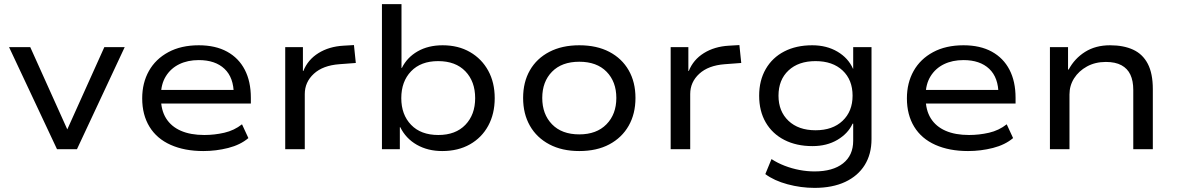

<svg xmlns="http://www.w3.org/2000/svg" viewBox="-20 -725 5722 933"><path d="M257 0 24 -496H127L308 -94H306L487 -496H586L354 0Z M968 9Q877 9 809.5 -21Q742 -51 706.5 -109Q671 -167 671 -247Q671 -322 703.5 -380Q736 -438 798 -471.5Q860 -505 946 -505Q1027 -505 1083.5 -474Q1140 -443 1169.5 -386Q1199 -329 1199 -250V-222H740V-288H1139L1116 -266Q1116 -348 1071 -390.5Q1026 -433 946 -433Q892 -433 851 -413Q810 -393 786 -354.5Q762 -316 762 -261V-250Q762 -190 787 -150Q812 -110 859 -89.5Q906 -69 973 -69Q1022 -69 1070 -80Q1118 -91 1156 -121L1187 -54Q1148 -21 1089 -6Q1030 9 968 9Z M1366 0V-496H1452V-380H1454Q1476 -435 1527.5 -467Q1579 -499 1649 -503L1700 -506L1709 -419L1629 -413Q1549 -407 1505 -366.5Q1461 -326 1461 -268V0Z M2129 9Q2059 9 2005.5 -21.5Q1952 -52 1925 -107H1923V0H1836V-705H1931V-395H1933Q1958 -446 2009.5 -475.5Q2061 -505 2131 -505Q2207 -505 2264 -472Q2321 -439 2352.5 -381.5Q2384 -324 2384 -248Q2384 -172 2352.5 -114Q2321 -56 2263.5 -23.5Q2206 9 2129 9ZM2110 -69Q2194 -69 2241.5 -118.5Q2289 -168 2289 -248Q2289 -329 2241.5 -378.5Q2194 -428 2109 -428Q2025 -428 1977.5 -378.5Q1930 -329 1930 -248Q1930 -168 1977.5 -118.5Q2025 -69 2110 -69Z M2795 9Q2711 9 2649.5 -23.5Q2588 -56 2555 -114Q2522 -172 2522 -249Q2522 -326 2555 -383.5Q2588 -441 2649.5 -473Q2711 -505 2795 -505Q2880 -505 2941 -473Q3002 -441 3035 -383.5Q3068 -326 3068 -249Q3068 -172 3035 -114Q3002 -56 2941 -23.5Q2880 9 2795 9ZM2795 -72Q2879 -72 2927 -121Q2975 -170 2975 -249Q2975 -328 2927.5 -376.5Q2880 -425 2795 -425Q2710 -425 2662.5 -376.5Q2615 -328 2615 -249Q2615 -170 2662.5 -121Q2710 -72 2795 -72Z M3239 0V-496H3325V-380H3327Q3349 -435 3400.5 -467Q3452 -499 3522 -503L3573 -506L3582 -419L3502 -413Q3422 -407 3378 -366.5Q3334 -326 3334 -268V0Z M3938 188Q3872 188 3807 170.5Q3742 153 3699 121L3729 48Q3758 67 3793 80.5Q3828 94 3865 101Q3902 108 3938 108Q4027 108 4076.5 69Q4126 30 4126 -41V-124H4123Q4101 -76 4049.5 -45.5Q3998 -15 3928 -15Q3850 -15 3791.5 -45Q3733 -75 3701 -130Q3669 -185 3669 -260Q3669 -334 3701 -389.5Q3733 -445 3791 -475Q3849 -505 3927 -505Q3997 -505 4049.5 -474Q4102 -443 4125 -391H4126V-496H4215V-49Q4215 24 4182 77Q4149 130 4087 159Q4025 188 3938 188ZM3943 -92Q4026 -92 4074.5 -138Q4123 -184 4123 -260Q4123 -337 4074.5 -382.5Q4026 -428 3943 -428Q3860 -428 3811.5 -382.5Q3763 -337 3763 -260Q3763 -184 3811.5 -138Q3860 -92 3943 -92Z M4684 9Q4593 9 4525.5 -21Q4458 -51 4422.5 -109Q4387 -167 4387 -247Q4387 -322 4419.5 -380Q4452 -438 4514 -471.5Q4576 -505 4662 -505Q4743 -505 4799.5 -474Q4856 -443 4885.5 -386Q4915 -329 4915 -250V-222H4456V-288H4855L4832 -266Q4832 -348 4787 -390.5Q4742 -433 4662 -433Q4608 -433 4567 -413Q4526 -393 4502 -354.5Q4478 -316 4478 -261V-250Q4478 -190 4503 -150Q4528 -110 4575 -89.5Q4622 -69 4689 -69Q4738 -69 4786 -80Q4834 -91 4872 -121L4903 -54Q4864 -21 4805 -6Q4746 9 4684 9Z M5082 0V-496H5170V-387H5173Q5202 -441 5253 -473Q5304 -505 5374 -505Q5440 -505 5486.5 -483.5Q5533 -462 5557.5 -415Q5582 -368 5582 -292V0H5487V-288Q5487 -332 5473 -362Q5459 -392 5429.5 -408Q5400 -424 5354 -424Q5302 -424 5262 -402Q5222 -380 5199.5 -344.5Q5177 -309 5177 -266V0Z"/></svg>

Font: Nunito Sans 7pt SemiExpanded
Style: Regular
Weight: 400
Width: 6
Designer: Vernon Adams
Foundry: Vernon Adams
Version: Version 3.101;gftools[0.9.27]